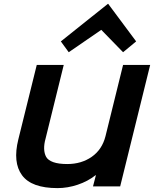

<svg xmlns="http://www.w3.org/2000/svg" viewBox="-20 -967 803 997"><path d="M759.8 -629.9 604 1H462.9L478 -57.1H476.1Q436 -25.4 383.5 -7.8Q331.1 9.8 278.8 9.8Q143.6 9.8 94.5 -56.9Q45.4 -123.5 75.2 -243.2L170.9 -629.9H311L216.8 -248Q208.5 -218.8 209.2 -194.3Q210 -169.9 219.7 -152.3Q229.5 -134.8 256.8 -125Q284.2 -115.2 329.1 -115.2Q402.8 -115.2 456.5 -152.8Q510.3 -190.4 527.8 -259.8L619.1 -629.9ZM542 -946.8 687 -752 619.1 -695.8 505.9 -812 336.9 -695.8 295.9 -752 540 -946.8Z"/></svg>

Font: Sinkin Sans 600 SemiBold Italic
Style: Regular
Weight: 600
Italic angle: -112°
Designer: Keith Bates
Foundry: K-Type
Version: Sinkin Sans (version 1.0)  by Keith Bates   •   © 2014   www